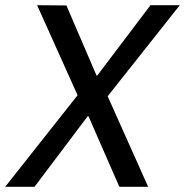

<svg xmlns="http://www.w3.org/2000/svg" viewBox="-50 -720 713 740"><path d="M-30 0 249 -353 93 -700 206 -699 322 -429H325L530 -700H643L365 -349L521 0H410L291 -272H288L83 0Z"/></svg>

Font: DM Sans 36pt Medium
Style: Italic
Weight: 500
Italic angle: -10°
Designer: Colophon Foundry, Jonny Pinhorn
Foundry: Colophon Foundry
Version: Version 4.004;gftools[0.9.30]